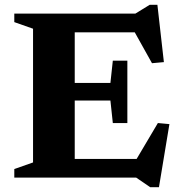

<svg xmlns="http://www.w3.org/2000/svg" viewBox="-20 -739 754 799"><path d="M510 -486.5V-357V-227H449.5L439.5 -320.5H203.5V-394H439.5L449.5 -486.5ZM662 -480.5 612.5 -476 519 -643.5 567.5 -604.5H203.5V-682.5H543.5L603 -719H635ZM526 -39.5 637 -227 685 -222.5 641.5 40H605L546.5 0H203.5V-77.5H566ZM39.5 0V-35.5L117.5 -63V-619.5L39.5 -647V-682.5H291V0Z"/></svg>

Font: Newsreader
Style: Bold
Weight: 700
Designer: Hugues Gentile
Foundry: Production Type
Version: Version 1.003